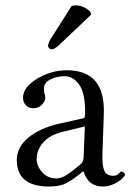

<svg xmlns="http://www.w3.org/2000/svg" viewBox="-20 -678 494 708"><path d="M244.1 -655.8Q250 -657.7 257.8 -658.2Q288.6 -658.2 313 -634.8L315.9 -624L201.2 -515.1Q182.1 -496.1 170.9 -496.1Q166 -496.1 161.6 -500Q157.2 -503.9 157.2 -508.8Q157.2 -518.6 168.5 -537.1ZM293 -211.9 210.9 -191.9Q162.1 -179.7 138.7 -151.9Q115.2 -124 115.2 -91.8Q115.2 -65.9 135.5 -43Q155.8 -20 189 -20Q194.8 -20 202.9 -22.5Q210.9 -24.9 217 -27.8Q223.1 -30.8 233.2 -37.8Q243.2 -44.9 247.6 -48.3Q252 -51.8 262.5 -60.3Q272.9 -68.8 274.9 -70.8Q287.1 -79.6 288.1 -95.2ZM288.1 -45.9H286.1L267.1 -30.8Q234.9 -5.9 213.9 2Q192.9 9.8 161.1 9.8Q42 9.8 42 -87.9Q42 -135.7 85 -170.9Q127.9 -206.1 199.2 -222.2L289.1 -242.2Q293.9 -244.1 293.9 -263.2Q293.9 -336.4 271.5 -366.7Q249 -397 219 -397Q189 -397 165.5 -385Q142.1 -373 142.1 -352.1Q142.1 -338.9 144 -333Q147 -327.1 147 -316.2Q147 -305.2 134.5 -292Q122.1 -278.8 103 -278.8Q85.9 -278.8 75.4 -289.8Q64.9 -300.8 64.9 -317.9Q64.9 -356 116.5 -387.5Q168 -418.9 227.1 -418.9Q369.1 -418.9 362.8 -256.8L357.9 -115.2Q356 -70.3 364 -50Q372.1 -29.8 397.9 -29.8Q410.2 -29.8 418 -37.8Q425.8 -45.9 426.8 -45.9Q430.7 -45.9 435.8 -42Q440.9 -38.1 440.9 -33.2Q440.9 -30.3 430.9 -20Q420.9 -9.8 400.9 0Q380.9 9.8 359.9 9.8Q305.2 10.3 288.1 -45.9Z"/></svg>

Font: Linux Libertine Display
Style: Regular
Weight: 400
Designer: Philipp H. Poll
Foundry: Philipp H. Poll
Version: Version 5.0.9